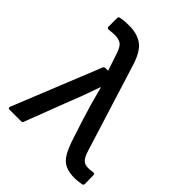

<svg xmlns="http://www.w3.org/2000/svg" viewBox="-202 -805 926 926"><g transform="rotate(45 261.5 -341.5)"><path d="M469 12Q429 12 403.5 0Q378 -12 360.5 -42Q343 -72 326 -126L296 -219Q283 -260 271.5 -300Q260 -340 248 -387H246Q230 -340 214.5 -298.5Q199 -257 182 -215L103 -9Q101 0 92 0H13Q0 0 5 -13L186 -461Q189 -469 198 -469H216L186 -559Q174 -595 157.5 -604.5Q141 -614 119 -614Q99 -614 79 -611Q67 -610 67 -621V-679Q67 -689 77 -690Q90 -693 105 -694Q120 -695 134 -695Q191 -695 226 -668.5Q261 -642 283 -569L421 -127Q432 -92 445 -80.5Q458 -69 479 -69Q486 -69 493.5 -69.5Q501 -70 511 -72Q522 -73 522 -62L523 -4Q523 6 513 7Q502 9 490.5 10.5Q479 12 469 12Z"/></g></svg>

Font: Sofia Sans Medium
Style: Regular
Weight: 500
Designer: Botio Nikoltchev, Ani Petrova
Foundry: lettersoup
Version: Version 4.101; ttfautohint (v1.8.4.7-5d5b)